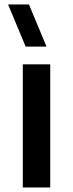

<svg xmlns="http://www.w3.org/2000/svg" viewBox="-20 -822 320 842"><path d="M92.6 -617.5 15.4 -802.5H106.9L184.1 -617.5ZM80 0V-540H200.3V0Z"/></svg>

Font: Manrope
Style: Regular
Weight: 400
Designer: Mikhail Sharanda
Foundry: Mikhail Sharanda
Version: Version 4.503